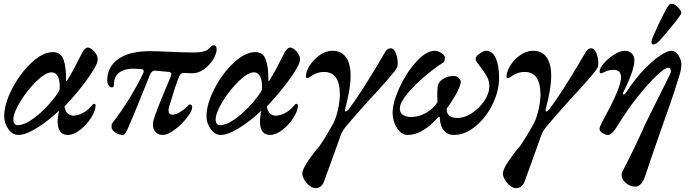

<svg xmlns="http://www.w3.org/2000/svg" viewBox="-20 -693 3618 1006"><path d="M2 -84Q2 -147 43 -227Q84 -307 144 -363.5Q204 -420 258 -420Q299 -420 313 -380Q327 -340 326 -273Q326 -269 328 -268Q330 -267 333 -273Q364 -323 401 -398L411 -418Q427 -444 439 -444Q455 -444 473.5 -423.5Q492 -403 492 -383Q492 -377 490 -369Q482 -339 432 -270.5Q382 -202 318 -135Q322 -110 334.5 -98.5Q347 -87 364 -87Q386 -87 411 -99.5Q436 -112 452 -130Q468 -149 471 -149Q481 -149 481 -141Q481 -113 457.5 -76Q434 -39 400 -12.5Q366 14 335 14Q284 14 282 -53Q282 -78 289 -113Q236 -62 175.5 -24Q115 14 77 14Q45 14 23.5 -17Q2 -48 2 -84ZM255 -168Q282 -201 292 -222L293 -240Q293 -275 282 -294.5Q271 -314 250 -314Q219 -314 171 -267.5Q123 -221 86.5 -161Q50 -101 50 -67Q50 -53 56 -45Q62 -37 72 -37Q108 -37 158 -74Q208 -111 255 -168Z M565 -25V-43Q618 -111 661.5 -183Q705 -255 731 -311L733 -319Q733 -330 721 -331L686 -333Q637 -335 608 -315Q579 -295 577 -256V-249Q577 -242 574.5 -238.5Q572 -235 565 -235Q556 -235 549 -246Q542 -257 542 -273Q542 -343 600 -384Q658 -425 768 -425Q803 -425 885 -421Q907 -420 935.5 -419Q964 -418 997 -418Q1046 -418 1067 -432Q1073 -436 1082 -446Q1091 -456 1096 -456Q1115 -456 1115 -435Q1115 -412 1097 -382Q1079 -352 1049.5 -330.5Q1020 -309 987 -309L965 -310Q958 -311 943 -311Q927 -311 919 -293Q901 -251 866 -134Q863 -122 863 -114Q863 -92 884 -92Q900 -92 921.5 -104.5Q943 -117 960 -134Q970 -146 974 -146Q987 -146 987 -131Q987 -112 959.5 -76.5Q932 -41 895.5 -13.5Q859 14 831 14Q810 14 795.5 -1Q781 -16 781 -41Q781 -53 785 -65Q798 -111 858 -252L875 -294Q878 -300 878 -304Q878 -314 866 -316L793 -323Q776 -324 767 -304L733 -220Q684 -98 654 -29Q647 -11 639 1.5Q631 14 625 14Q608 14 594 7Q580 0 572 -9.5Q564 -19 565 -25Z M1062 -84Q1062 -147 1103 -227Q1144 -307 1204 -363.5Q1264 -420 1318 -420Q1359 -420 1373 -380Q1387 -340 1386 -273Q1386 -269 1388 -268Q1390 -267 1393 -273Q1424 -323 1461 -398L1471 -418Q1487 -444 1499 -444Q1515 -444 1533.5 -423.5Q1552 -403 1552 -383Q1552 -377 1550 -369Q1542 -339 1492 -270.5Q1442 -202 1378 -135Q1382 -110 1394.5 -98.5Q1407 -87 1424 -87Q1446 -87 1471 -99.5Q1496 -112 1512 -130Q1528 -149 1531 -149Q1541 -149 1541 -141Q1541 -113 1517.5 -76Q1494 -39 1460 -12.5Q1426 14 1395 14Q1344 14 1342 -53Q1342 -78 1349 -113Q1296 -62 1235.5 -24Q1175 14 1137 14Q1105 14 1083.5 -17Q1062 -48 1062 -84ZM1315 -168Q1342 -201 1352 -222L1353 -240Q1353 -275 1342 -294.5Q1331 -314 1310 -314Q1279 -314 1231 -267.5Q1183 -221 1146.5 -161Q1110 -101 1110 -67Q1110 -53 1116 -45Q1122 -37 1132 -37Q1168 -37 1218 -74Q1268 -111 1315 -168Z M1564 216Q1564 194 1596.5 146.5Q1629 99 1652 75Q1682 33 1726 -46Q1741 -75 1750.5 -117Q1760 -159 1761 -196Q1761 -316 1678 -316Q1638 -316 1605 -290Q1596 -284 1592 -284Q1587 -284 1585 -285.5Q1583 -287 1583 -293Q1583 -318 1603 -350Q1623 -382 1655.5 -404.5Q1688 -427 1721 -427Q1768 -427 1792.5 -393.5Q1817 -360 1817 -296Q1817 -226 1788 -121L1787 -116Q1787 -109 1791 -109Q1796 -109 1806 -119Q1849 -176 1907 -269Q1965 -362 1997 -419Q2010 -440 2026 -440Q2044 -440 2054 -414.5Q2064 -389 2064 -360Q2064 -349 2060.5 -341Q2057 -333 2047 -319Q2024 -289 1953 -211Q1867 -119 1791 -28Q1778 -13 1768 7L1759 33Q1744 75 1712.5 162.5Q1681 250 1676 262Q1670 277 1658.5 285Q1647 293 1633 293Q1618 293 1602 280.5Q1586 268 1575 249.5Q1564 231 1564 216Z M2037 -101Q2037 -155 2073 -233.5Q2109 -312 2161 -369.5Q2213 -427 2259 -427Q2273 -427 2292 -415.5Q2311 -404 2311 -392Q2311 -381 2309 -374.5Q2307 -368 2299 -363Q2256 -336 2203 -291Q2150 -246 2112.5 -200Q2075 -154 2075 -124Q2075 -102 2091.5 -91Q2108 -80 2134 -80Q2175 -80 2213 -102Q2251 -124 2272 -157L2271 -200Q2271 -215 2273 -239Q2275 -262 2300 -278.5Q2325 -295 2357 -295Q2373 -295 2384.5 -283.5Q2396 -272 2394 -259Q2390 -236 2367.5 -196Q2345 -156 2321 -125Q2318 -103 2332 -89Q2346 -75 2377 -75Q2414 -75 2453 -100.5Q2492 -126 2518 -165Q2544 -204 2544 -242Q2544 -266 2534 -286Q2524 -306 2512 -322.5Q2500 -339 2496 -344Q2492 -350 2485 -358.5Q2478 -367 2475 -373.5Q2472 -380 2472 -386Q2472 -398 2493 -412.5Q2514 -427 2525 -427Q2560 -427 2577.5 -388.5Q2595 -350 2595 -286Q2595 -216 2560.5 -146Q2526 -76 2471 -31Q2416 14 2359 14Q2330 14 2313 -2Q2296 -18 2290 -39Q2284 -60 2285 -75Q2285 -80 2281 -80Q2278 -80 2273 -75Q2268 -70 2243.5 -46Q2219 -22 2185 -4Q2151 14 2116 14Q2083 14 2060 -22.5Q2037 -59 2037 -101Z M2615 216Q2615 194 2647.5 146.5Q2680 99 2703 75Q2733 33 2777 -46Q2792 -75 2801.5 -117Q2811 -159 2812 -196Q2812 -316 2729 -316Q2689 -316 2656 -290Q2647 -284 2643 -284Q2638 -284 2636 -285.5Q2634 -287 2634 -293Q2634 -318 2654 -350Q2674 -382 2706.5 -404.5Q2739 -427 2772 -427Q2819 -427 2843.5 -393.5Q2868 -360 2868 -296Q2868 -226 2839 -121L2838 -116Q2838 -109 2842 -109Q2847 -109 2857 -119Q2900 -176 2958 -269Q3016 -362 3048 -419Q3061 -440 3077 -440Q3095 -440 3105 -414.5Q3115 -389 3115 -360Q3115 -349 3111.5 -341Q3108 -333 3098 -319Q3075 -289 3004 -211Q2918 -119 2842 -28Q2829 -13 2819 7L2810 33Q2795 75 2763.5 162.5Q2732 250 2727 262Q2721 277 2709.5 285Q2698 293 2684 293Q2669 293 2653 280.5Q2637 268 2626 249.5Q2615 231 2615 216Z M3237 224Q3237 217 3239.5 210Q3242 203 3245.5 197.5Q3249 192 3250 189Q3272 147 3309 70Q3346 -7 3361 -43L3423 -168Q3435 -192 3464.5 -251Q3494 -310 3495 -315V-321Q3495 -338 3481 -338Q3464 -338 3420.5 -297Q3377 -256 3323 -188.5Q3269 -121 3223 -46Q3188 14 3166 14Q3151 14 3136 4Q3121 -6 3121 -19L3123 -27Q3131 -48 3159 -99L3174 -127Q3198 -172 3216 -218Q3234 -264 3234 -287Q3234 -327 3195 -327Q3171 -327 3152 -318Q3133 -309 3131 -309Q3126 -309 3124 -311Q3122 -313 3122 -318Q3122 -336 3144.5 -362Q3167 -388 3198.5 -407.5Q3230 -427 3255 -427Q3276 -427 3290 -413Q3304 -399 3304 -378Q3304 -324 3245 -208Q3243 -203 3244 -200.5Q3245 -198 3248 -198Q3254 -198 3261 -209Q3303 -274 3349.5 -323.5Q3396 -373 3436 -400Q3476 -427 3497 -427Q3518 -427 3534 -404Q3550 -381 3550 -354Q3550 -330 3539 -295Q3513 -209 3479.5 -115Q3446 -21 3441 -6Q3380 169 3362 225Q3353 253 3339.5 269Q3326 285 3310 285Q3282 285 3259.5 266Q3237 247 3237 224ZM3394 -478Q3398 -496 3428 -560Q3458 -624 3474 -651Q3482 -664 3487 -668.5Q3492 -673 3501 -673Q3514 -673 3532 -655Q3550 -637 3550 -625Q3550 -617 3505.5 -562Q3461 -507 3434 -478Q3416 -460 3404 -460Q3391 -460 3394 -478Z"/></svg>

Font: EB Garamond SemiBold
Style: Italic
Weight: 600
Italic angle: -17.2°
Designer: Georg Duffner and Octavio Pardo
Foundry: Georg Duffner
Version: Version 1.000